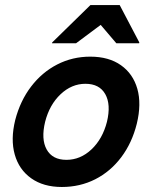

<svg xmlns="http://www.w3.org/2000/svg" viewBox="-20 -736 607 766"><path d="M226.7 10Q153.3 10 104.6 -24.6Q55.8 -59.2 38.8 -119.6Q21.7 -180 40.8 -257.5Q60.8 -334.2 104.2 -390.8Q147.5 -447.5 208.3 -478.8Q269.2 -510 340 -510Q414.2 -510 462.5 -475.8Q510.8 -441.7 527.9 -381.7Q545 -321.7 525.8 -242.5Q506.7 -165.8 463.8 -108.8Q420.8 -51.7 360 -20.8Q299.2 10 226.7 10ZM245 -98.3Q300.8 -98.3 345 -140Q389.2 -181.7 406.7 -250Q423.3 -319.2 400 -360.4Q376.7 -401.7 320.8 -401.7Q265.8 -401.7 221.7 -360Q177.5 -318.3 160 -250Q143.3 -180.8 166.2 -139.6Q189.2 -98.3 245 -98.3ZM187.5 -563.3 188.3 -566.7 340.8 -715.8H457.5L535.8 -566.7L535 -563.3H444.2L381.7 -636.7L283.3 -563.3Z"/></svg>

Font: Funnel Sans SemiBold
Style: Italic
Weight: 600
Italic angle: -14.036°
Designer: NORD ID, Kristian Moeller
Foundry: Dicotype
Version: Version 1.000